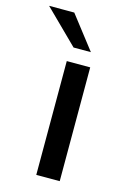

<svg xmlns="http://www.w3.org/2000/svg" viewBox="-162 -742 524 795"><g transform="rotate(15 100.5 -345.0)"><path d="M89.4 -549.3 -53.2 -689.9H54.7L163.6 -549.3ZM76.7 0V-487.8H177.2V0Z"/></g></svg>

Font: HK Grotesk SemiBold Legacy
Style: Regular
Weight: 600
Designer: Alfredo Marco Pradil
Foundry: Hanken Design Co.
Version: Version 2.022;PS 002.022;hotconv 1.0.88;makeotf.lib2.5.64775